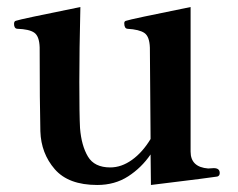

<svg xmlns="http://www.w3.org/2000/svg" viewBox="-20 -516 679 547"><path d="M606 -23Q606 -15 599 -13Q590 -11 410 11L409 -76Q383 -38 345 -13.5Q307 11 257 11Q175 11 136 -34Q97 -79 95 -142Q93 -222 93 -381Q92 -413 77.5 -423Q63 -433 29 -434Q20 -435 20 -448Q20 -456 26 -457Q36 -461 209 -496Q206 -373 206 -283Q206 -189 208 -151Q212 -101 230.5 -70Q249 -39 294 -39Q326 -39 356 -60.5Q386 -82 409 -120L407 -380Q406 -412 391.5 -422Q377 -432 343 -434Q334 -435 334 -450Q334 -456 340 -457Q350 -461 523 -496V-84Q523 -40 573 -36L589 -37Q606 -37 606 -23Z"/></svg>

Font: Shippori Mincho
Style: Bold
Weight: 700
Designer: FONTDASU
Foundry: FONTDASU / Google Inc. / but / Adobe
Version: Version 3.110; ttfautohint (v1.8.3)